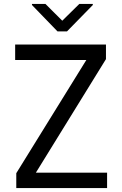

<svg xmlns="http://www.w3.org/2000/svg" viewBox="-20 -953 620 973"><path d="M522.7 -78.1V0H62.5V-75.3L417.6 -649.1H56.8V-727.3H517V-653.4L161.9 -78.1ZM210.2 -933.2 295.5 -848 382.1 -933.2H450.3V-927.6L319.6 -794H271.3L142 -927.6V-933.2Z"/></svg>

Font: Inter UI
Style: Regular
Weight: 400
Designer: Rasmus Andersson
Foundry: rsms
Version: Version 2.2